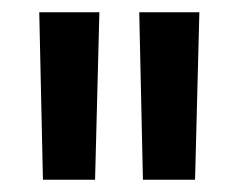

<svg xmlns="http://www.w3.org/2000/svg" viewBox="-20 -720 389 313"><path d="M50 -427 44 -700H142L135 -427ZM213 -427 207 -700H305L298 -427Z"/></svg>

Font: Georama ExtraCondensed Thin Medium
Style: Regular
Weight: 500
Version: Version 1.001